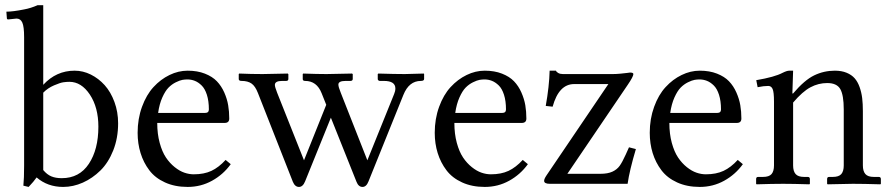

<svg xmlns="http://www.w3.org/2000/svg" viewBox="-20 -718 3473 750"><path d="M148.9 -53.7Q163.6 -36.1 180.4 -29.1Q197.3 -22 221.2 -22Q290 -22 327.1 -78.1Q364.3 -134.3 364.3 -223.1Q364.3 -298.3 331.1 -348.4Q297.9 -398.4 251 -398.4Q240.7 -398.4 228 -396.7Q215.3 -395 190.9 -384.5Q166.5 -374 148.9 -356ZM74.2 -572.8Q74.2 -614.3 67.1 -629.9Q60.1 -645.5 44.4 -645.5L12.2 -642.1Q6.8 -642.1 6.8 -647L4.9 -672.4Q30.3 -672.4 74.2 -681.2Q100.6 -686 127 -697.8H148.9V-386.7Q199.7 -441.9 271.5 -441.9Q304.2 -441.9 334.7 -426.8Q365.2 -411.6 388.9 -385.3Q412.6 -358.9 427 -319.8Q441.4 -280.8 441.4 -236.3Q441.4 -178.7 422.4 -130.6Q403.3 -82.5 372.3 -52Q341.3 -21.5 303.5 -4.6Q265.6 12.2 226.6 12.2Q166 12.2 123 -24.9Q112.3 -9.3 91.8 12.2L71.3 7.3Q74.2 -21 74.2 -71.3Z M597.7 -276.9H781.2Q795.9 -276.9 795.9 -290.5Q795.9 -323.7 788.1 -347.9Q780.3 -372.1 767.3 -384.5Q754.4 -397 740.7 -402.3Q727.1 -407.7 711.9 -407.7Q702.6 -407.7 692.6 -406Q682.6 -404.3 666.7 -396.5Q650.9 -388.7 638.2 -375.7Q625.5 -362.8 614 -337.2Q602.5 -311.5 597.7 -276.9ZM861.3 -93.3 881.3 -76.7Q852.1 -36.1 808.3 -12Q764.6 12.2 712.9 12.2Q663.1 12.2 624.5 -5.4Q585.9 -22.9 563.2 -53Q540.5 -83 529.1 -120.1Q517.6 -157.2 517.6 -199.2Q517.6 -253.9 534.7 -300.8Q551.8 -347.7 579.6 -377.9Q607.4 -408.2 642.1 -425Q676.8 -441.9 712.9 -441.9Q751 -441.9 780.3 -430.4Q809.6 -418.9 827.1 -400.6Q844.7 -382.3 856 -356.9Q867.2 -331.5 871.3 -306.9Q875.5 -282.2 875.5 -254.9Q875.5 -237.8 857.4 -237.8H594.2Q594.2 -194.8 603.8 -159.9Q613.3 -125 628.2 -102.8Q643.1 -80.6 662.4 -65.2Q681.6 -49.8 700.2 -43.5Q718.8 -37.1 736.8 -37.1Q776.9 -37.1 805.7 -50.5Q834.5 -64 861.3 -93.3Z M1106.4 -409.7Q1106.4 -401.9 1097.7 -401.9H1082Q1053.7 -401.9 1053.7 -386.2Q1053.7 -378.4 1062.5 -356L1167.5 -91.8L1254.4 -308.6L1236.3 -354Q1217.3 -401.9 1171.9 -401.9Q1162.6 -401.9 1162.6 -409.2V-428.7L1164.6 -430.7Q1220.7 -428.7 1255.4 -428.7L1355 -430.7L1357.9 -428.7V-409.7Q1357.9 -401.9 1348.6 -401.9H1330.1Q1301.8 -401.9 1301.8 -387.7Q1301.8 -378.4 1311 -356L1415 -91.8L1519.5 -350.6Q1524.4 -361.8 1524.4 -372.6Q1524.4 -401.9 1479.5 -401.9H1463.9Q1460.4 -401.9 1458 -404.1Q1455.6 -406.2 1455.6 -409.2V-428.7L1458 -430.7Q1523.9 -428.7 1561 -428.7L1635.3 -430.7L1636.7 -428.7V-409.7Q1636.7 -401.9 1624 -401.9Q1577.6 -401.9 1555.7 -347.2L1419.4 -9.3Q1411.1 12.2 1396 12.2Q1380.4 12.2 1372.6 -7.8L1272.5 -258.3L1171.9 -9.8Q1163.1 12.2 1147.9 12.2Q1132.3 12.2 1124 -7.8L987.8 -354Q977.1 -381.8 962.4 -391.8Q947.8 -401.9 923.8 -401.9Q912.6 -401.9 912.6 -409.2V-428.7L914.6 -430.7Q961.4 -428.7 1005.4 -428.7L1104 -430.7L1106.4 -428.2Z M1758.3 -276.9H1941.9Q1956.5 -276.9 1956.5 -290.5Q1956.5 -323.7 1948.7 -347.9Q1940.9 -372.1 1928 -384.5Q1915 -397 1901.4 -402.3Q1887.7 -407.7 1872.6 -407.7Q1863.3 -407.7 1853.3 -406Q1843.3 -404.3 1827.4 -396.5Q1811.5 -388.7 1798.8 -375.7Q1786.1 -362.8 1774.7 -337.2Q1763.2 -311.5 1758.3 -276.9ZM2022 -93.3 2042 -76.7Q2012.7 -36.1 1969 -12Q1925.3 12.2 1873.5 12.2Q1823.7 12.2 1785.2 -5.4Q1746.6 -22.9 1723.9 -53Q1701.2 -83 1689.7 -120.1Q1678.2 -157.2 1678.2 -199.2Q1678.2 -253.9 1695.3 -300.8Q1712.4 -347.7 1740.2 -377.9Q1768.1 -408.2 1802.7 -425Q1837.4 -441.9 1873.5 -441.9Q1911.6 -441.9 1940.9 -430.4Q1970.2 -418.9 1987.8 -400.6Q2005.4 -382.3 2016.6 -356.9Q2027.8 -331.5 2032 -306.9Q2036.1 -282.2 2036.1 -254.9Q2036.1 -237.8 2018.1 -237.8H1754.9Q1754.9 -194.8 1764.4 -159.9Q1773.9 -125 1788.8 -102.8Q1803.7 -80.6 1823 -65.2Q1842.3 -49.8 1860.8 -43.5Q1879.4 -37.1 1897.5 -37.1Q1937.5 -37.1 1966.3 -50.5Q1995.1 -64 2022 -93.3Z M2178.7 -428.7H2374Q2387.2 -428.7 2403.1 -430.2Q2418.9 -431.6 2429.7 -433.1Q2440.4 -434.6 2440.9 -434.6Q2454.1 -434.6 2454.1 -428.7Q2454.1 -418.9 2432.1 -386.7L2196.3 -39.1H2325.7Q2354 -39.1 2372.1 -47.4Q2390.1 -55.7 2400.6 -70.3Q2411.1 -85 2424.3 -114.3L2437 -142.6L2463.9 -135.7Q2439 -52.2 2431.6 0H2127.9Q2105.5 0 2105.5 -11.7Q2105.5 -19 2114.3 -32.2L2356.4 -389.6H2222.7Q2163.1 -389.6 2138.7 -301.3L2111.8 -304.2Q2125.5 -380.9 2127 -441.9H2151.9Q2153.3 -437 2160.6 -432.9Q2168 -428.7 2178.7 -428.7Z M2598.1 -276.9H2781.7Q2796.4 -276.9 2796.4 -290.5Q2796.4 -323.7 2788.6 -347.9Q2780.8 -372.1 2767.8 -384.5Q2754.9 -397 2741.2 -402.3Q2727.5 -407.7 2712.4 -407.7Q2703.1 -407.7 2693.1 -406Q2683.1 -404.3 2667.2 -396.5Q2651.4 -388.7 2638.7 -375.7Q2626 -362.8 2614.5 -337.2Q2603 -311.5 2598.1 -276.9ZM2861.8 -93.3 2881.8 -76.7Q2852.5 -36.1 2808.8 -12Q2765.1 12.2 2713.4 12.2Q2663.6 12.2 2625 -5.4Q2586.4 -22.9 2563.7 -53Q2541 -83 2529.5 -120.1Q2518.1 -157.2 2518.1 -199.2Q2518.1 -253.9 2535.2 -300.8Q2552.2 -347.7 2580.1 -377.9Q2607.9 -408.2 2642.6 -425Q2677.2 -441.9 2713.4 -441.9Q2751.5 -441.9 2780.8 -430.4Q2810.1 -418.9 2827.6 -400.6Q2845.2 -382.3 2856.4 -356.9Q2867.7 -331.5 2871.8 -306.9Q2876 -282.2 2876 -254.9Q2876 -237.8 2857.9 -237.8H2594.7Q2594.7 -194.8 2604.2 -159.9Q2613.8 -125 2628.7 -102.8Q2643.6 -80.6 2662.8 -65.2Q2682.1 -49.8 2700.7 -43.5Q2719.2 -37.1 2737.3 -37.1Q2777.3 -37.1 2806.2 -50.5Q2835 -64 2861.8 -93.3Z M3275.9 -71.8V-290.5Q3275.9 -346.2 3262.5 -369.9Q3249 -393.6 3211.4 -393.6Q3176.8 -393.6 3145.8 -377Q3114.7 -360.4 3078.1 -317.4V-71.8Q3078.1 -49.3 3087.9 -38.1Q3097.7 -26.9 3121.1 -26.9H3135.3Q3143.6 -26.9 3143.6 -18.6V0L3141.6 2Q3079.1 0 3039.1 0Q2998.5 0 2935.5 2L2933.6 0V-18.6Q2933.6 -26.9 2941.4 -26.9H2960.4Q2984.4 -26.9 2993.9 -38.1Q3003.4 -49.3 3003.4 -71.8V-320.8Q3003.4 -358.4 2998 -370.4Q2992.7 -382.3 2981 -382.3Q2963.4 -382.3 2939.5 -377.4L2934.1 -404.8Q3005.9 -417 3037.1 -433.6Q3053.7 -441.9 3063 -441.9H3078.1L3075.2 -353H3078.1Q3122.6 -405.3 3160.4 -423.6Q3198.2 -441.9 3241.2 -441.9Q3267.6 -441.9 3287.1 -433.8Q3306.6 -425.8 3318.6 -412.1Q3330.6 -398.4 3337.9 -377.7Q3345.2 -356.9 3347.9 -334.7Q3350.6 -312.5 3350.6 -283.7V-71.8Q3350.6 -49.3 3360.4 -38.1Q3370.1 -26.9 3393.6 -26.9H3412.6Q3420.9 -26.9 3420.9 -18.6V0L3418.9 2Q3353.5 0 3311.5 0L3212.9 2L3210.9 0V-18.6Q3210.9 -26.9 3218.8 -26.9H3232.9Q3256.8 -26.9 3266.4 -38.1Q3275.9 -49.3 3275.9 -71.8Z"/></svg>

Font: Libertinage
Style: l
Weight: 400
Designer: OSP
Foundry: OSP
Version: Version 1.0; 2008; OFL relea